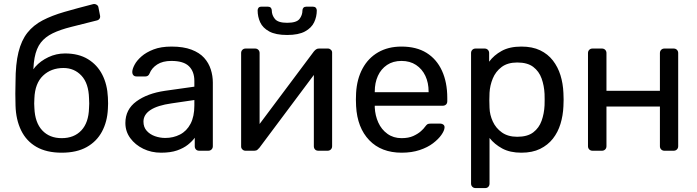

<svg xmlns="http://www.w3.org/2000/svg" viewBox="-20 -767 3547 977"><path d="M294 10Q217 10 165.5 -19.5Q114 -49 87.5 -103.5Q61 -158 59 -230Q58 -260 58 -290Q58 -320 59 -350Q59 -441 74 -501.5Q89 -562 119.5 -600.5Q150 -639 197 -663.5Q244 -688 308 -706.5Q372 -725 454 -746Q463 -748 471.5 -743Q480 -738 481 -729L489 -688Q491 -679 486.5 -672Q482 -665 473 -663Q398 -644 342 -630Q286 -616 248 -597.5Q210 -579 187.5 -550Q165 -521 156 -473Q147 -425 150 -350L129 -359Q133 -397 159.5 -427Q186 -457 226 -476Q266 -495 311 -495Q380 -495 427.5 -466Q475 -437 500.5 -387Q526 -337 529 -272Q531 -238 529 -213Q526 -148 499 -97.5Q472 -47 421 -18.5Q370 10 294 10ZM294 -64Q357 -64 394 -103.5Q431 -143 433 -217Q434 -227 434 -240Q434 -253 433 -267Q431 -343 394.5 -382Q358 -421 303 -421Q240 -421 199 -382Q158 -343 155 -267Q154 -253 154 -240Q154 -227 155 -217Q158 -143 195 -103.5Q232 -64 294 -64Z M800 10Q750 10 709 -10Q668 -30 643 -64Q618 -98 618 -141Q618 -210 674 -251Q730 -292 820 -305L969 -326V-355Q969 -403 941.5 -430Q914 -457 852 -457Q808 -457 780 -439Q752 -421 741 -393Q735 -378 720 -378H675Q664 -378 658.5 -384.5Q653 -391 653 -400Q653 -415 664.5 -437Q676 -459 700 -480Q724 -501 761.5 -515.5Q799 -530 853 -530Q913 -530 954 -514.5Q995 -499 1018.5 -473Q1042 -447 1052.5 -414Q1063 -381 1063 -347V-23Q1063 -13 1056.5 -6.5Q1050 0 1040 0H994Q983 0 977 -6.5Q971 -13 971 -23V-66Q958 -48 936 -30.5Q914 -13 881 -1.5Q848 10 800 10ZM821 -65Q862 -65 896 -82.5Q930 -100 949.5 -137Q969 -174 969 -230V-258L853 -241Q782 -231 746 -207.5Q710 -184 710 -148Q710 -120 726.5 -101.5Q743 -83 768.5 -74Q794 -65 821 -65Z M1229 0Q1220 0 1213.5 -6.5Q1207 -13 1207 -21V-497Q1207 -507 1213.5 -513.5Q1220 -520 1230 -520H1278Q1288 -520 1294.5 -513.5Q1301 -507 1301 -497V-73L1274 -100L1577 -505Q1582 -511 1588 -515.5Q1594 -520 1603 -520H1649Q1657 -520 1663.5 -514Q1670 -508 1670 -500V-23Q1670 -13 1663.5 -6.5Q1657 0 1647 0H1600Q1589 0 1583 -6.5Q1577 -13 1577 -23V-422L1605 -423L1300 -15Q1296 -10 1290 -5Q1284 0 1274 0ZM1441 -589Q1383 -589 1350 -607Q1317 -625 1304 -653.5Q1291 -682 1291 -714Q1291 -722 1295.5 -727.5Q1300 -733 1310 -733H1344Q1353 -733 1358 -727.5Q1363 -722 1363 -714Q1363 -690 1379 -670.5Q1395 -651 1441 -651Q1489 -651 1504 -670.5Q1519 -690 1519 -714Q1519 -722 1524 -727.5Q1529 -733 1538 -733H1573Q1582 -733 1587 -727.5Q1592 -722 1592 -714Q1592 -682 1578.5 -653.5Q1565 -625 1532 -607Q1499 -589 1441 -589Z M2024 10Q1920 10 1859 -53.5Q1798 -117 1792 -227Q1791 -240 1791 -260.5Q1791 -281 1792 -294Q1796 -365 1825 -418.5Q1854 -472 1904.5 -501Q1955 -530 2023 -530Q2099 -530 2150.5 -498Q2202 -466 2229 -407Q2256 -348 2256 -269V-252Q2256 -241 2249.5 -235Q2243 -229 2233 -229H1887Q1887 -228 1887 -225Q1887 -222 1887 -220Q1889 -179 1905 -143.5Q1921 -108 1951.5 -86Q1982 -64 2023 -64Q2059 -64 2083 -75Q2107 -86 2122 -99.5Q2137 -113 2142 -121Q2151 -133 2156 -135.5Q2161 -138 2172 -138H2221Q2230 -138 2236.5 -132.5Q2243 -127 2242 -117Q2241 -102 2226 -80.5Q2211 -59 2183.5 -38Q2156 -17 2115.5 -3.5Q2075 10 2024 10ZM1887 -298H2161V-301Q2161 -346 2144.5 -381Q2128 -416 2097 -436.5Q2066 -457 2023 -457Q1980 -457 1949.5 -436.5Q1919 -416 1903 -381Q1887 -346 1887 -301Z M2400 190Q2390 190 2383.5 183.5Q2377 177 2377 167V-497Q2377 -507 2383.5 -513.5Q2390 -520 2400 -520H2446Q2456 -520 2462.5 -513.5Q2469 -507 2469 -497V-453Q2493 -486 2533 -508Q2573 -530 2633 -530Q2689 -530 2728.5 -511Q2768 -492 2793.5 -459Q2819 -426 2832 -384Q2845 -342 2847 -294Q2848 -278 2848 -260Q2848 -242 2847 -226Q2845 -179 2832 -136.5Q2819 -94 2793.5 -61.5Q2768 -29 2728.5 -9.5Q2689 10 2633 10Q2575 10 2535.5 -11.5Q2496 -33 2471 -65V167Q2471 177 2465 183.5Q2459 190 2449 190ZM2612 -71Q2664 -71 2693.5 -93.5Q2723 -116 2736 -152.5Q2749 -189 2751 -231Q2752 -260 2751 -289Q2749 -331 2736 -367.5Q2723 -404 2693.5 -426.5Q2664 -449 2612 -449Q2563 -449 2532.5 -426Q2502 -403 2487.5 -367.5Q2473 -332 2471 -295Q2470 -279 2470 -257Q2470 -235 2471 -218Q2472 -183 2487.5 -149Q2503 -115 2534 -93Q2565 -71 2612 -71Z M2995 0Q2985 0 2978.5 -6.5Q2972 -13 2972 -23V-497Q2972 -507 2978.5 -513.5Q2985 -520 2995 -520H3043Q3053 -520 3059.5 -513.5Q3066 -507 3066 -497V-305H3338V-497Q3338 -507 3344.5 -513.5Q3351 -520 3361 -520H3408Q3418 -520 3424.5 -513.5Q3431 -507 3431 -497V-23Q3431 -13 3424.5 -6.5Q3418 0 3408 0H3361Q3351 0 3344.5 -6.5Q3338 -13 3338 -23V-225H3066V-23Q3066 -13 3059.5 -6.5Q3053 0 3043 0Z"/></svg>

Font: DVN-Rubik
Style: Regular
Weight: 400
Designer: Hubert and Fischer
Foundry: Hubert & Fischer
Version: Version 2.102